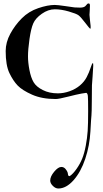

<svg xmlns="http://www.w3.org/2000/svg" viewBox="-20 -565 603 1122"><path d="M524.9 -180.2Q524.9 -168 521.2 -120.1Q517.6 -72.3 517.3 -66.2Q517.1 -60.1 516.6 18.3Q516.1 96.7 514.4 109.4Q512.7 122.1 508.3 203.9Q503.9 285.6 478.3 362.8Q452.6 439.9 409.7 488.3Q366.7 536.6 320.8 536.6Q304.2 536.6 288.8 521.2Q273.4 505.9 273.4 490.2Q273.4 466.3 296.6 438.5Q319.8 410.6 338.4 410.6Q353 410.6 363 422.6Q373 434.6 375.5 443.8Q377.9 453.1 378.4 459.5Q383.8 466.8 389.2 462.9Q407.2 450.7 427.7 421.4Q448.2 392.1 460.4 361.8Q472.7 331.5 481.2 286.4Q489.7 241.2 492.4 200Q495.1 158.7 495.1 85Q495.1 11.2 493.4 -4.2Q491.7 -19.5 484.4 -22.5Q483.4 -22.9 457 -18.3Q430.7 -13.7 377 0Q323.2 13.7 305.7 13.7Q225.1 13.7 167.7 -11.7Q110.4 -37.1 83.5 -64.9Q56.6 -92.8 34.9 -138.2Q13.2 -183.6 13.2 -266.6Q13.2 -317.9 40.3 -367.9Q67.4 -418 107.7 -458.3Q147.9 -498.5 203.4 -517.3Q258.8 -536.1 299.8 -536.1Q316.4 -536.1 360.8 -529.5Q405.3 -522.9 415.3 -521.7Q425.3 -520.5 447.5 -520.5Q469.7 -520.5 478.8 -529.3Q487.8 -538.1 489.7 -541.5Q491.7 -544.9 498.5 -544.9Q505.4 -544.9 505.6 -532.5Q505.9 -520 504.4 -502.9Q502.9 -485.8 502.9 -478.3Q502.9 -470.7 505.4 -450.7Q507.8 -430.7 509.5 -413.3Q511.2 -396 506.8 -397.5Q502.9 -398.9 477.3 -432.6Q451.7 -466.3 438.7 -475.8Q425.8 -485.4 381.8 -498Q337.9 -510.7 300.8 -510.7Q261.7 -510.7 224.6 -484.6Q187.5 -458.5 174.3 -428.2Q161.1 -397.9 152.3 -336.7Q143.6 -275.4 143.6 -234.9Q143.6 -199.7 152.1 -155.5Q160.6 -111.3 176.3 -84.7Q191.9 -58.1 230 -38.8Q268.1 -19.5 317.9 -19.5Q352.5 -19.5 387.2 -32Q421.9 -44.4 447.3 -65.9Q472.7 -87.4 486.8 -114.7Q501 -142.1 509.8 -169.9Q518.1 -196.3 522.9 -196.3Q524.9 -196.3 524.9 -180.2Z"/></svg>

Font: Eadui
Style: Medium
Weight: 500
Designer: Peter S. Baker
Version: Version 1.1